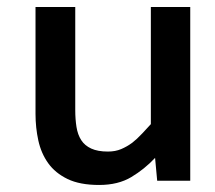

<svg xmlns="http://www.w3.org/2000/svg" viewBox="-20 -514 612 546"><path d="M421 -65Q391 -33 353.5 -10.5Q316 12 262 12Q207 12 172 -5Q137 -22 117 -50Q97 -78 89 -114.5Q81 -151 81 -190V-494H194V-201Q194 -175 197.5 -153Q201 -131 211 -115.5Q221 -100 239.5 -91.5Q258 -83 287 -83Q308 -83 324.5 -90Q341 -97 356 -108Q369 -118 385 -135Q391 -141 397 -148Q403 -155 409 -161V-494H521V0H427Z"/></svg>

Font: Codetta
Style: Bold
Weight: 700
Designer: Ulrich Proeller
Foundry: PROSA GmbH
Version: Version 2.00;September 29, 2018;FontCreator 11.5.0.2427 64-b